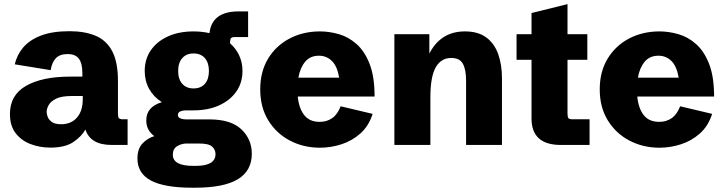

<svg xmlns="http://www.w3.org/2000/svg" viewBox="-20 -690 3450 914"><path d="M219.7 12.7Q169.9 12.7 126 -3.9Q82 -20.5 54.7 -55.7Q27.3 -90.8 27.3 -147Q27.3 -237.8 104.2 -281.5Q181.2 -325.2 312.5 -325.2H372.1V-340.8Q372.1 -388.2 355.7 -410.4Q339.4 -432.6 301.8 -432.6Q265.1 -432.6 246.1 -413.1Q227.1 -393.6 221.2 -356L50.3 -383.8Q60.1 -427.7 90.1 -463.6Q120.1 -499.5 174.6 -520.5Q229 -541.5 311 -541.5Q382.8 -541.5 434.6 -520Q486.3 -498.5 513.9 -446.8Q541.5 -395 541.5 -303.7V-149.4Q541.5 -132.8 546.1 -127.4Q550.8 -122.1 565.9 -122.1H587.4V0H511.2Q410.6 0 386.7 -73.2Q367.7 -40 328.9 -13.7Q290 12.7 219.7 12.7ZM271 -98.6Q318.4 -98.6 346.2 -130.1Q374 -161.6 374 -218.8V-232.9H320.8Q273.9 -232.9 248.3 -220.7Q222.7 -208.5 212.4 -190.9Q202.1 -173.3 202.1 -157.2Q202.1 -146 207.5 -132.6Q212.9 -119.1 227.5 -108.9Q242.2 -98.6 271 -98.6Z M894.5 203.6Q762.7 203.6 698.5 169.4Q634.3 135.3 634.3 64.5Q634.3 19.5 657.2 -5.9Q680.2 -31.2 714.4 -42Q676.3 -70.3 676.3 -116.7Q676.3 -181.6 750.5 -203.6Q711.9 -228 690.4 -266.1Q668.9 -304.2 668.9 -352.1Q668.9 -408.7 698.2 -450.9Q727.5 -493.2 779.8 -516.8Q832 -540.5 901.4 -540.5Q941.4 -540.5 977.1 -532.2Q988.8 -635.7 1115.7 -635.7H1161.1V-513.7H1099.6Q1084 -513.7 1079.6 -508.3Q1075.2 -502.9 1075.2 -486.3V-483.9Q1103 -459.5 1118.7 -426Q1134.3 -392.6 1134.3 -352.1Q1134.3 -295.9 1104.7 -253.9Q1075.2 -211.9 1022.7 -188.2Q970.2 -164.6 900.9 -164.6H869.6Q826.7 -164.6 826.7 -142.6Q826.7 -121.6 870.6 -121.6H977.5Q1079.1 -121.6 1128.9 -74.5Q1178.7 -27.3 1178.7 42Q1178.7 123 1112.1 163.3Q1045.4 203.6 908.7 203.6ZM901.4 -269Q936 -269 955.3 -291Q974.6 -313 974.6 -352.1Q974.6 -391.1 955.3 -413.3Q936 -435.5 901.4 -435.5Q867.2 -435.5 847.7 -413.3Q828.1 -391.1 828.1 -352.1Q828.1 -313 847.7 -291Q867.2 -269 901.4 -269ZM899.4 99.6H912.1Q1005.9 99.6 1005.9 43.5Q1005.9 22.5 989.7 7.8Q973.6 -6.8 928.2 -6.8H868.2Q844.7 -6.8 823.7 5.6Q802.7 18.1 802.7 46.4Q802.7 99.6 899.4 99.6Z M1503.4 13.2Q1425.3 13.2 1360.6 -20.5Q1295.9 -54.2 1257.3 -116.7Q1218.8 -179.2 1218.8 -264.6Q1218.8 -349.1 1256.3 -410.9Q1293.9 -472.7 1358.4 -506.6Q1422.9 -540.5 1503.4 -540.5Q1547.4 -540.5 1593.3 -527.3Q1639.2 -514.2 1677.5 -480.2Q1715.8 -446.3 1739.5 -385.7Q1763.2 -325.2 1763.2 -230.5H1397.5Q1402.8 -174.8 1428 -142.3Q1453.1 -109.9 1502 -109.9Q1536.1 -109.9 1561.5 -127.7Q1586.9 -145.5 1601.6 -184.1L1753.9 -147.9Q1735.4 -89.8 1695.3 -54.4Q1655.3 -19 1604.7 -2.9Q1554.2 13.2 1503.4 13.2ZM1498.5 -424.8Q1456.5 -424.8 1432.6 -396Q1408.7 -367.2 1400.4 -320.3H1594.7Q1585 -376 1559.3 -400.4Q1533.7 -424.8 1498.5 -424.8Z M1857.4 0V-527.3H2023.9V-434.6Q2049.3 -485.8 2091.8 -513.2Q2134.3 -540.5 2193.4 -540.5Q2256.3 -540.5 2295.2 -511.5Q2334 -482.4 2351.8 -431.9Q2369.6 -381.3 2369.6 -316.9V0H2198.7V-306.6Q2198.7 -359.4 2183.3 -386.7Q2168 -414.1 2128.4 -414.1Q2079.1 -414.1 2054 -368.9Q2028.8 -323.7 2028.8 -228V0Z M2649.4 0Q2510.3 0 2510.3 -126V-405.3H2439V-527.3H2510.3V-627.9L2681.6 -670.4V-527.3H2775.9V-405.3H2681.6V-149.4Q2681.6 -132.8 2686 -127.4Q2690.4 -122.1 2706.1 -122.1H2786.6V0Z M3119.6 13.2Q3041.5 13.2 2976.8 -20.5Q2912.1 -54.2 2873.5 -116.7Q2835 -179.2 2835 -264.6Q2835 -349.1 2872.6 -410.9Q2910.2 -472.7 2974.6 -506.6Q3039.1 -540.5 3119.6 -540.5Q3163.6 -540.5 3209.5 -527.3Q3255.4 -514.2 3293.7 -480.2Q3332 -446.3 3355.7 -385.7Q3379.4 -325.2 3379.4 -230.5H3013.7Q3019 -174.8 3044.2 -142.3Q3069.3 -109.9 3118.2 -109.9Q3152.3 -109.9 3177.7 -127.7Q3203.1 -145.5 3217.8 -184.1L3370.1 -147.9Q3351.6 -89.8 3311.5 -54.4Q3271.5 -19 3220.9 -2.9Q3170.4 13.2 3119.6 13.2ZM3114.7 -424.8Q3072.8 -424.8 3048.8 -396Q3024.9 -367.2 3016.6 -320.3H3210.9Q3201.2 -376 3175.5 -400.4Q3149.9 -424.8 3114.7 -424.8Z"/></svg>

Font: Schibsted Grotesk ExtraBold
Style: Regular
Weight: 800
Designer: Bakken & Baeck AS, Henrik Kongsvoll
Foundry: Schibsted ASA
Version: Version 1.100; ttfautohint (v1.8.4.7-5d5b);gftools[0.9.25]